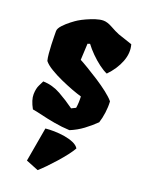

<svg xmlns="http://www.w3.org/2000/svg" viewBox="-158 -664 757 1001"><g transform="rotate(20 221.0 -163.0)"><path d="M265.6 9.8Q221.7 7.8 179.7 0.2Q137.7 -7.3 103.8 -15.6Q69.8 -23.9 49.8 -26.9Q25.4 -71.3 26.1 -103Q26.9 -134.8 36.9 -154.5Q46.9 -174.3 50.8 -182.6Q102.5 -181.2 148.7 -155.3Q194.8 -129.4 234.9 -100.1L258.8 -111.8Q261.2 -126 262 -144Q262.7 -162.1 261.7 -175.8Q239.7 -182.1 208 -193.8Q176.8 -205.6 141.4 -221.4Q106 -237.3 76.7 -255.1Q47.4 -272.9 34.2 -290Q30.3 -304.7 28.1 -328.4Q25.9 -352.1 24.9 -377.7Q23.9 -403.3 23.7 -423.6Q23.4 -443.8 23.4 -451.7Q23.4 -466.3 40.5 -484.9Q57.6 -503.4 78.6 -519.5Q99.6 -535.6 110.4 -542Q125.5 -551.3 148.4 -561.8Q171.4 -572.3 195.3 -580.1Q219.2 -587.9 237.8 -587.9Q259.3 -587.9 287.4 -572.3Q315.4 -556.6 336.9 -547.9L415.5 -521.5Q428.2 -477.1 409.2 -427.5Q390.1 -377.9 347.7 -334Q327.6 -342.3 302.5 -361.1Q277.3 -379.9 253.4 -403.8Q229.5 -427.7 212.9 -450.2L200.2 -445.8L195.8 -355Q212.9 -346.2 243.2 -328.1Q273.4 -310.1 307.4 -288.1Q341.3 -266.1 370.1 -243.7Q398.9 -221.2 413.1 -203.6Q415 -173.3 410.6 -140.6Q406.2 -107.9 397.5 -82Q369.1 -54.2 336.9 -30.3Q304.7 -6.3 265.6 9.8ZM181.2 262.2 111.8 234.4 145 44.4Q166 42 194.1 42.5Q222.2 43 250.5 47.6Q278.8 52.2 301 61.8Q323.2 71.3 332.5 86.9Q323.2 104 304.7 128.2Q286.1 152.3 263.4 178Q240.7 203.6 218.8 226.1Q196.8 248.5 181.2 262.2Z"/></g></svg>

Font: Fruktur
Style: Regular
Weight: 400
Designer: Viktoriya Grabowska, Eben Sorkin
Foundry: Viktoriya Grabowska
Version: Version 1.008; ttfautohint (v1.8.4.7-5d5b)